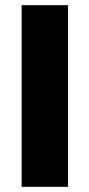

<svg xmlns="http://www.w3.org/2000/svg" viewBox="-20 -725 347 745"><path d="M64 0V-705H244V0Z"/></svg>

Font: Nunito Sans 11pt Black
Style: Regular
Weight: 900
Version: Version 3.101;gftools[0.9.27]